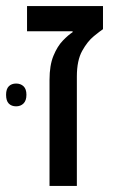

<svg xmlns="http://www.w3.org/2000/svg" viewBox="-64 -612 384 632"><path d="M99 0V-349Q99 -397 112 -428.5Q125 -460 143 -478.5Q161 -497 175 -506V-509H25V-592H275V-516Q266 -510 245 -493Q224 -476 206.5 -444.5Q189 -413 189 -360V0ZM-44 -300Q-44 -319 -35 -328Q-26 -337 -11 -337Q4 -337 13.5 -328Q23 -319 23 -300Q23 -281 13.5 -271.5Q4 -262 -11 -262Q-26 -262 -35 -271Q-44 -280 -44 -300Z"/></svg>

Font: Noto Sans Hebrew
Style: Regular
Weight: 400
Designer: Monotype Design Team
Foundry: Monotype Imaging Inc.
Version: Version 2.003